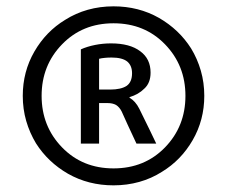

<svg xmlns="http://www.w3.org/2000/svg" viewBox="-20 -757 706 597"><path d="M615.2 -459Q615.2 -500 604.5 -537.1Q593.8 -574.2 574.2 -606.4Q537.1 -665 474.6 -701.2Q411.1 -737.3 333 -737.3Q291 -737.3 252.9 -726.6Q214.8 -715.8 182.6 -695.3Q123 -659.2 86.9 -596.7Q50.8 -534.2 50.8 -459Q50.8 -418 61.5 -380.9Q72.3 -343.8 91.8 -311.5Q128.9 -252.9 191.4 -216.8Q254.9 -180.7 333 -180.7Q375 -180.7 413.1 -191.4Q451.2 -202.1 483.4 -222.7Q543 -258.8 579.1 -321.3Q615.2 -383.8 615.2 -459ZM556.6 -459Q556.6 -364.3 493.2 -298.8Q429.7 -233.4 333 -233.4Q236.3 -233.4 172.9 -298.8Q109.4 -364.3 109.4 -459Q109.4 -553.7 172.9 -619.1Q236.3 -684.6 333 -684.6Q429.7 -684.6 493.2 -619.1Q556.6 -553.7 556.6 -459ZM465.8 -310.5Q453.1 -337.9 413.1 -418.9Q407.2 -430.7 399.4 -439.5Q392.6 -447.3 382.8 -453.1Q382.8 -454.1 382.8 -455.1Q410.2 -462.9 428.7 -481.4Q448.2 -499 448.2 -531.2Q448.2 -574.2 416 -597.7Q383.8 -622.1 325.2 -622.1Q299.8 -622.1 275.4 -617.2Q251 -612.3 231.4 -603.5Q231.4 -505.9 231.4 -310.5Q245.1 -310.5 288.1 -310.5Q288.1 -342.8 288.1 -436.5Q294.9 -436.5 314.5 -436.5Q330.1 -436.5 340.8 -430.7Q351.6 -423.8 358.4 -410.2Q373 -377 404.3 -310.5Q419.9 -310.5 465.8 -310.5ZM390.6 -529.3Q390.6 -502 374 -490.2Q356.4 -478.5 322.3 -478.5Q310.5 -478.5 288.1 -478.5Q288.1 -502.9 288.1 -574.2Q295.9 -576.2 305.7 -577.1Q315.4 -578.1 327.1 -578.1Q360.4 -578.1 376 -565.4Q390.6 -552.7 390.6 -529.3Z"/></svg>

Font: DaxlinePro-Medium
Style: Medium
Weight: 400
Designer: Hans Reichel
Version: Version 7.502; 2006